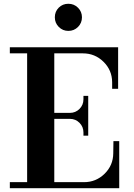

<svg xmlns="http://www.w3.org/2000/svg" viewBox="-20 -999 709 1019"><path d="M32.2 0V-32.2H124V-715.8H32.2V-748H606.9V-527.8H575.2V-563Q574.7 -626.5 529.3 -671.1Q483.9 -715.8 419.9 -715.8H268.1V-399.9H351.1Q380.9 -399.9 401.9 -420.9Q422.9 -441.9 422.9 -472.2V-490.2H448.2V-278.8H422.9V-295.9Q422.9 -326.2 401.9 -347.2Q380.9 -368.2 351.1 -368.2H268.1V-32.2H425.8Q489.7 -32.2 535.2 -76.9Q580.6 -121.6 581.1 -185.1L582 -250H612.8V0ZM415 -907.2Q415 -877 394 -856Q373 -835 342.8 -835Q313 -835 292 -856Q271 -877 271 -907.2Q271 -937.5 291.7 -958.3Q312.5 -979 342.8 -979Q373 -979 394 -958Q415 -937 415 -907.2Z"/></svg>

Font: Fin Serif Display
Style: Italic
Weight: 400
Designer: J. Blake Harris
Version: Version 1.006;FEAKit 1.0